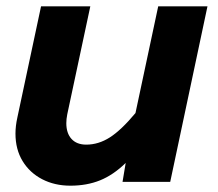

<svg xmlns="http://www.w3.org/2000/svg" viewBox="-20 -576 690 608"><path d="M190 -186Q190 -154 206.5 -136Q223 -118 253 -118Q292 -118 328 -141Q364 -164 409 -218L481 -556H637L519 0H368L378 -60Q339 -22 297 -5Q255 12 203 12Q153 12 113.5 -8.5Q74 -29 51.5 -66Q29 -103 29 -153Q29 -177 35 -204L110 -556H266L193 -214Q190 -199 190 -186Z"/></svg>

Font: Azeret Mono
Style: Bold Italic
Weight: 700
Italic angle: -12°
Designer: Martin Vácha
Foundry: Displaay
Version: Version 1.000; Glyphs 3.0.3, build 3074